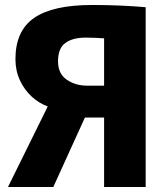

<svg xmlns="http://www.w3.org/2000/svg" viewBox="-20 -751 664 771"><path d="M12 0 171 -322V-324Q137 -336 107.5 -363Q78 -390 60 -428.5Q42 -467 42 -514Q42 -627 117 -679Q192 -731 350 -731Q410 -731 465.5 -728.5Q521 -726 565 -722V0H398V-279H321L194 0ZM330 -407H398V-597Q383 -598 365.5 -599Q348 -600 324 -600Q272 -600 242.5 -578.5Q213 -557 213 -505Q213 -455 248 -431Q283 -407 330 -407Z"/></svg>

Font: Murecho
Style: Bold
Weight: 700
Designer: Neil Summerour
Foundry: Positype
Version: Version 1.010; ttfautohint (v1.8.3)